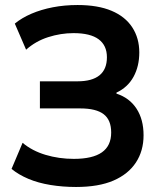

<svg xmlns="http://www.w3.org/2000/svg" viewBox="-20 -735 657 765"><path d="M283 10Q230 10 181 2Q132 -6 93 -22.5Q54 -39 26 -62L70 -166Q108 -134 161.5 -118Q215 -102 274 -102Q349 -102 386 -128Q423 -154 423 -207Q423 -257 393 -280Q363 -303 300 -303H139V-411H289Q347 -411 376.5 -435Q406 -459 406 -507Q406 -554 373 -578.5Q340 -603 273 -603Q222 -603 172 -587Q122 -571 84 -537L39 -641Q67 -664 105.5 -680.5Q144 -697 190.5 -706Q237 -715 289 -715Q370 -715 424.5 -692Q479 -669 507 -626Q535 -583 535 -526Q535 -471 512 -429Q489 -387 444 -366V-362Q496 -345 524 -302Q552 -259 552 -196Q552 -134 521.5 -87.5Q491 -41 432 -15.5Q373 10 283 10Z"/></svg>

Font: Nunito Sans 7pt SemiCondensed
Style: Bold
Weight: 700
Width: 4
Designer: Vernon Adams
Foundry: Vernon Adams
Version: Version 3.101;gftools[0.9.27]